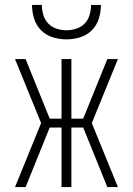

<svg xmlns="http://www.w3.org/2000/svg" viewBox="-20 -760 540 780"><path d="M41 0 147 -260 41 -520H84L182 -278H230V-520H270V-278H318L416 -520H459L353 -260L459 0H416L318 -242H270V0H230V-242H182L84 0ZM250 -600Q222 -600 194.5 -608.5Q167 -617 147 -637Q127 -657 118.5 -684.5Q110 -712 110 -740H150Q150 -720 156 -699.5Q162 -679 176 -664.5Q190 -650 210 -643.5Q230 -637 250 -637Q270 -637 290 -643.5Q310 -650 324 -664.5Q338 -679 344 -699.5Q350 -720 350 -740H390Q390 -712 381.5 -684.5Q373 -657 353 -637Q333 -617 305.5 -608.5Q278 -600 250 -600Z"/></svg>

Font: Iosevka SS04 Extralight
Style: Regular
Weight: 200
Monospace: yes
Designer: Belleve Invis
Foundry: Belleve Invis
Version: Version 19.0.0; ttfautohint (v1.8.4)